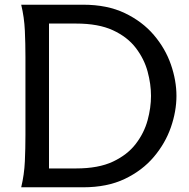

<svg xmlns="http://www.w3.org/2000/svg" viewBox="-20 -795 804 815"><path d="M333 -775Q435 -775 509.5 -739.5Q584 -704 633 -646.5Q682 -589 705.5 -521Q729 -453 729 -388Q729 -323 705.5 -255Q682 -187 633 -129Q584 -71 509.5 -35.5Q435 0 333 0H70Q83 -54 85.5 -110Q88 -166 88 -222V-553Q88 -609 85.5 -665Q83 -721 70 -775ZM188 -80H303Q398 -80 459.5 -109Q521 -138 556.5 -184.5Q592 -231 606.5 -284.5Q621 -338 621 -388Q621 -438 606.5 -491.5Q592 -545 556.5 -591.5Q521 -638 459.5 -666.5Q398 -695 303 -695H188Z"/></svg>

Font: Faculty Glyphic
Style: Regular
Weight: 400
Designer: Koto Studio, Dylan Young
Foundry: Koto Studio
Version: Version 1.004; ttfautohint (v1.8.4.7-5d5b)